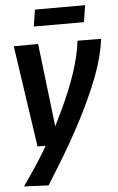

<svg xmlns="http://www.w3.org/2000/svg" viewBox="-62 -772 630 1029"><g transform="rotate(-5 253.0 -257.5)"><path d="M379 -544 506 -543Q500 -497 487 -446.5Q474 -396 453.5 -342.5Q433 -289 407.5 -233Q382 -177 352.5 -120Q323 -63 290.5 -6Q258 51 224 106.5Q190 162 157 215L25 209Q62 157 96 105.5Q130 54 160 2H116L36 -544L167 -545L220 -97Q242 -141 263 -186Q284 -231 303 -276.5Q322 -322 337 -367Q352 -412 363 -456.5Q374 -501 379 -544ZM152 -640 166 -730H436L422 -640Z"/></g></svg>

Font: Georama ExtraCondensed Thin SemiBold
Style: Italic
Weight: 600
Italic angle: -9°
Version: Version 1.001